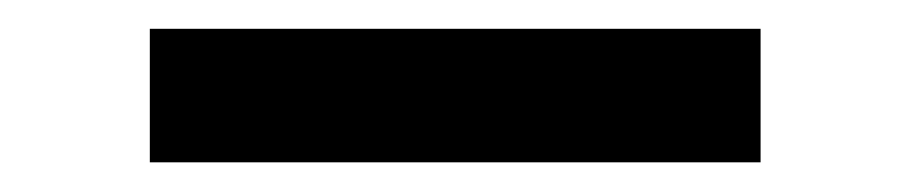

<svg xmlns="http://www.w3.org/2000/svg" viewBox="-20 -721 626 132"><path d="M83 -609.4H502.9V-701.2H83Z"/></svg>

Font: Cascadia Mono NF
Style: Regular
Weight: 400
Monospace: yes
Designer: Aaron Bell
Foundry: Saja Typeworks
Version: Version 2404.023